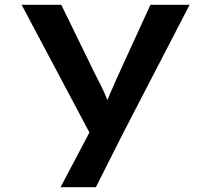

<svg xmlns="http://www.w3.org/2000/svg" viewBox="-20 -549 879 799"><path d="M232 230 375 -41 371 38 70 -529H235L379 -234Q399 -197 414.5 -162.5Q430 -128 439 -95L410 -91Q421 -119 436.5 -155.5Q452 -192 470 -232L606 -529H769L493 4L379 230Z"/></svg>

Font: Lexend Mega SemiBold
Style: Regular
Weight: 600
Designer: Bonnie Shaver-Troup, Thomas Jockin
Foundry: Lexend
Version: Version 1.007